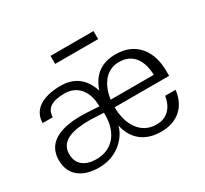

<svg xmlns="http://www.w3.org/2000/svg" viewBox="-143 -898 1191 1118"><g transform="rotate(-30 452.5 -339.5)"><path d="M116 -141C116 -230 202 -254 319 -254C332 -254 390 -251 412 -250V-233C412 -119 350 -37 240 -37C166 -37 116 -72 116 -141ZM484 -296C496 -386 545 -462 634 -462C725 -462 770 -398 774 -296ZM141 -376C141 -435 185 -462 268 -462C356 -462 407 -397 408 -295C379 -297 324 -301 287 -301C125 -301 46 -245 46 -141C46 -37 122 13 230 13C362 13 435 -83 448 -144C469 -42 541 13 647 13C759 13 828 -52 840 -157H770C757 -78 712 -37 643 -37C540 -37 482 -128 482 -246H848V-280C848 -413 776 -511 641 -511C546 -511 484 -467 453 -375C424 -464 365 -512 272 -512C150 -512 73 -465 73 -376ZM597 -692H308V-638H597Z"/></g></svg>

Font: Perun Light
Style: Regular
Weight: 300
Foundry: Copyright (c) Stefan Peev, Context Ltd, 2016
Version: Version 1.089